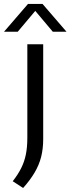

<svg xmlns="http://www.w3.org/2000/svg" viewBox="-54 -821 359 980"><path d="M64 138.5 11 104Q38 69.5 54.2 37Q70.5 4.5 78 -32.5Q85.5 -69.5 85.5 -117.5V-595H166.5V-111.5Q166.5 -61.5 156 -20.2Q145.5 21 123 59.2Q100.5 97.5 64 138.5ZM-33.5 -659 89 -801H163L285.5 -659H215.5L117.5 -775.5H134.5L36.5 -659Z"/></svg>

Font: Encode Sans SC
Style: Regular
Weight: 400
Version: Version 3.002